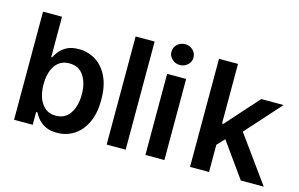

<svg xmlns="http://www.w3.org/2000/svg" viewBox="-95 -1001 1942 1248"><g transform="rotate(15 876.5 -377.0)"><path d="M356 9.8Q309.1 9.8 278.1 -5.9Q247.1 -21.5 228.5 -43.9Q210 -66.4 199.7 -86.4H191.9V0H66.4V-727.5H194.3V-455.6H199.7Q209.5 -475.1 227.5 -497.8Q245.6 -520.5 276.6 -536.6Q307.6 -552.7 356 -552.7Q418.9 -552.7 470 -520.5Q521 -488.3 550.8 -425.5Q580.6 -362.8 580.6 -272Q580.6 -182.1 551.3 -119.1Q522 -56.2 471.2 -23.2Q420.4 9.8 356 9.8ZM320.3 -95.7Q383.8 -95.7 416.5 -145.8Q449.2 -195.8 449.2 -272.5Q449.2 -348.6 416.7 -397.9Q384.3 -447.3 320.3 -447.3Q258.3 -447.3 225.1 -399.7Q191.9 -352.1 191.9 -272.5Q191.9 -193.4 225.3 -144.5Q258.8 -95.7 320.3 -95.7Z M817.4 -727.5V0H689.5V-727.5Z M950.2 0V-545.9H1078.1V0ZM1014.2 -622.6Q983.4 -622.6 961.7 -643.1Q939.9 -663.6 939.9 -692.4Q939.9 -721.7 961.7 -742.2Q983.4 -762.7 1014.2 -762.7Q1044.9 -762.7 1066.7 -742.2Q1088.4 -721.7 1088.4 -692.4Q1088.4 -663.6 1066.7 -643.1Q1044.9 -622.6 1014.2 -622.6Z M1250.5 0V-727.5H1378.4V-326.7H1387.7L1583.5 -545.9H1733.9L1522.5 -310.1L1746.6 0H1592.3L1425.3 -233.4L1378.4 -183.1V0Z"/></g></svg>

Font: Inter Semi Bold
Style: Regular
Weight: 600
Designer: Rasmus Andersson
Foundry: rsms
Version: Version 4.000;git-e0f93cc